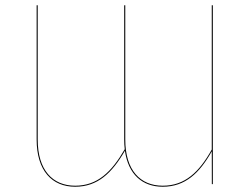

<svg xmlns="http://www.w3.org/2000/svg" viewBox="-20 -700 959 730"><path d="M785.1 -680.1V-131.4C737.9 -46.5 683.6 6.1 598.8 6.1C513.3 6.1 456.3 -52.6 456.3 -169.4V-680.1H452.2V-169.8C452.2 -156.7 452.9 -144.3 454.3 -132.7C404.3 -45.8 350.2 6.1 265.9 6.1C180.4 6.1 123.4 -52.6 123.4 -169.4V-680.1H119.3V-169.8C119.3 -50.6 178 10 265.8 10C350.8 10 405.3 -41.2 455 -127C467.7 -36.1 522.1 10 598.7 10C683.8 10 738.4 -41.4 785.2 -124.7L785.4 0H789.2V-680.1Z"/></svg>

Font: Fira Sans Four
Style: Regular
Weight: 100
Designer: Carrois Corporate & Edenspiekermann AG
Foundry: Carrois Corporate GbR & Edenspiekermann AG
Version: Version 4.203;PS 004.203;hotconv 1.0.88;makeotf.lib2.5.64775